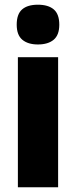

<svg xmlns="http://www.w3.org/2000/svg" viewBox="-20 -796 323 816"><path d="M141 -776Q185 -776 208.5 -756Q232 -736 232 -691Q232 -647 208 -627Q184 -607 141 -607Q99 -607 75 -627Q51 -647 51 -691Q51 -736 74 -756Q97 -776 141 -776ZM227 -553V0H56V-553Z"/></svg>

Font: Noto Sans Gurmukhi UI Condensed Black
Style: Regular
Weight: 900
Width: 3
Designer: Jelle Bosma - Monotype Design Team
Foundry: Monotype Imaging Inc.
Version: Version 2.004; ttfautohint (v1.8.4.7-5d5b)